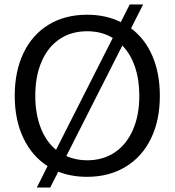

<svg xmlns="http://www.w3.org/2000/svg" viewBox="-20 -780 782 860"><path d="M696 -351Q696 -241 656 -159Q616 -77 542 -32.5Q468 12 370 12Q299 12 241 -11L205 60H145L193 -36Q123 -81 84.5 -162Q46 -243 46 -351Q46 -461 85.5 -543Q125 -625 198 -669.5Q271 -714 370 -714Q455 -714 521 -681L561 -760H621L567 -653Q629 -607 662.5 -529.5Q696 -452 696 -351ZM231 -109 485 -610Q436 -640 370 -640Q299 -640 246.5 -604.5Q194 -569 166 -503.5Q138 -438 138 -351Q138 -271 162 -208.5Q186 -146 231 -109ZM604 -351Q604 -423 584.5 -480.5Q565 -538 528 -576L277 -81Q320 -62 370 -62Q441 -62 493.5 -97Q546 -132 575 -197.5Q604 -263 604 -351Z"/></svg>

Font: Thasadith
Style: Bold
Weight: 700
Designer: Cadson Demak Co.,Ltd.
Foundry: Cadson Demak Co.,Ltd.
Version: Version 1.000; ttfautohint (v1.6)